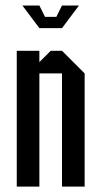

<svg xmlns="http://www.w3.org/2000/svg" viewBox="-20 -687 373 707"><path d="M125 0H41.7V-500H125V-458.3L166.7 -500H208.3L291.7 -416.7V0H208.3V-416.7H125ZM125 -583.3 62.5 -666.7H125L145.8 -625H187.5L208.3 -666.7H270.8L208.3 -583.3Z"/></svg>

Font: Yulong
Style: Regular
Weight: 400
Designer: GGBotNet
Foundry: f0n7.com
Version: 1.00